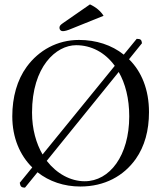

<svg xmlns="http://www.w3.org/2000/svg" viewBox="-20 -840 735 875"><path d="M94 15 151 -55C204 -13 272 10 346 10C457 10 544 -38 599 -116C639 -173 659 -245 659 -329C659 -432 625 -514 568 -570L627 -643C625 -658 622 -663 603 -663L544 -591C489 -635 418 -658 340 -658C241 -658 157 -611 102 -536C58 -476 36 -397 36 -310C36 -212 71 -132 127 -77L70 -7C73 8 75 15 94 15ZM327 -634C396 -634 459 -601 503 -540L174 -136C145 -186 126 -251 126 -327C126 -537 236 -634 327 -634ZM521 -512C551 -460 569 -391 569 -310C569 -131 480 -14 366 -14C302 -14 239 -48 193 -107ZM390 -820 266 -734C253 -725 251 -720 251 -713C251 -705 257 -698 266 -698C275 -698 287 -701 308 -710L452 -768C439 -789 418 -807 390 -820Z"/></svg>

Font: Libertinus Serif Display
Style: Regular
Weight: 400
Designer: Philipp H. Poll, Khaled Hosny
Foundry: Caleb Maclennan
Version: Version 7.050;RELEASE